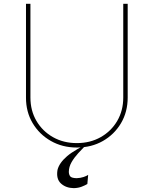

<svg xmlns="http://www.w3.org/2000/svg" viewBox="-20 -747 790 987"><path d="M613.6 -727.3H636.4V-245.7Q636.4 -171.9 602.1 -113.8Q567.8 -55.8 508.9 -22.2Q449.9 11.4 375 11.4Q300.8 11.4 241.5 -22.4Q182.2 -56.1 147.7 -114.2Q113.3 -172.2 113.6 -245.7V-727.3H136.4V-245.7Q136.4 -178.3 167.4 -125.4Q198.5 -72.4 252.5 -41.9Q306.5 -11.4 375 -11.4Q443.5 -11.4 497.5 -41.9Q551.5 -72.4 582.6 -125.4Q613.6 -178.3 613.6 -245.7ZM359.4 220.2Q318.5 219.5 293.1 196Q267.8 172.6 275.6 126.4Q284.4 90.6 324.8 55.9Q365.1 21.3 458.8 -21.3L423.3 -2.8Q403.1 17.8 382.5 40.1Q361.9 62.5 348 86.5Q334.2 110.4 333.8 136.4Q334.2 150.6 340.9 159.4Q347.7 168.3 373.6 169Q393.5 168.3 409.3 163Q425.1 157.7 433.2 152L429 198.9Q418 205.6 400.4 212.5Q382.8 219.5 359.4 220.2Z"/></svg>

Font: Inter UI Thin
Style: Regular
Weight: 100
Designer: Rasmus Andersson
Foundry: rsms
Version: 3.2;8d6f07862